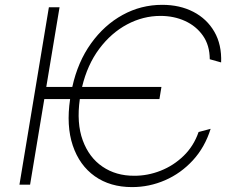

<svg xmlns="http://www.w3.org/2000/svg" viewBox="-20 -757 949 787"><path d="M641.7 -400.6 633.5 -350.9H307.2Q293.3 -252.5 319.1 -182Q344.8 -111.5 400.2 -73.9Q455.6 -36.2 529.8 -36.6Q585.2 -36.2 638.3 -57.2Q691.4 -78.1 732.8 -118.3Q774.1 -158.4 794 -215.9L843.4 -229Q820 -153.8 770.8 -100.1Q721.6 -46.5 656.8 -18.3Q592 9.9 521.3 9.9Q431.5 9.9 368.6 -34.6Q305.8 -79.2 278.4 -160.2Q251.1 -241.1 267.4 -350.9H161.6L103.3 0H59.7L180.4 -727.3H224.1L169.7 -400.6H276.3Q299 -503.6 353.2 -579Q407.3 -654.5 482.6 -695.8Q557.9 -737.2 644.9 -737.2Q717 -737.2 772.4 -708.6Q827.8 -680 858.5 -627.1Q889.2 -574.2 886.4 -501.1L839.8 -514.2Q839.5 -571.4 811.8 -610.8Q784.1 -650.2 738.5 -671Q692.8 -691.8 637.8 -691.8Q566.4 -691.8 501.1 -657Q435.7 -622.2 386.9 -557Q338.1 -491.8 316.4 -400.6Z"/></svg>

Font: Inter UI Extra Light
Style: Italic
Weight: 200
Italic angle: -9.39999°
Designer: Rasmus Andersson
Foundry: rsms
Version: 3.2;8d6f07862